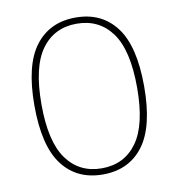

<svg xmlns="http://www.w3.org/2000/svg" viewBox="-80 -773 798 858"><g transform="rotate(-10 319.0 -344.0)"><path d="M319 12Q201 12 135.5 -74.5Q70 -161 70 -344Q70 -527 135.5 -613.5Q201 -700 319 -700Q437 -700 502.5 -613.5Q568 -527 568 -344Q568 -161 502.5 -74.5Q437 12 319 12ZM319 -16Q421 -16 478.5 -95.5Q536 -175 536 -344Q536 -514 478.5 -593Q421 -672 319 -672Q217 -672 159.5 -593Q102 -514 102 -344Q102 -175 159.5 -95.5Q217 -16 319 -16Z"/></g></svg>

Font: Arima Thin
Style: Regular
Weight: 100
Designer: Joana Correia and Natanael Gama
Foundry: NDISCOVER
Version: Version 1.101;gftools[0.9.23]